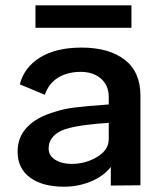

<svg xmlns="http://www.w3.org/2000/svg" viewBox="-20 -688 605 719"><path d="M285.2 -509.8Q387.7 -509.8 446.8 -464.4Q505.9 -418.9 505.9 -330.1V-112.8V5.9L395 6.8V-63Q368.2 -28.3 320.6 -8.5Q272.9 11.2 219.2 11.2Q139.6 11.2 92.8 -22.9Q45.9 -57.1 45.9 -120.1Q45.9 -174.8 82.3 -212.6Q118.7 -250.5 188 -270Q218.8 -280.3 259.5 -285.4Q300.3 -290.5 387.2 -296.9V-325.2Q387.2 -367.7 358.4 -393.3Q329.6 -418.9 282.2 -418.9Q233.4 -418.9 198 -397.5Q162.6 -376 147.9 -333L54.2 -372.1Q70.8 -436.5 130.6 -473.1Q190.4 -509.8 285.2 -509.8ZM112.8 -584V-668H472.2V-584ZM162.1 -131.8Q162.1 -105 186.8 -89.6Q211.4 -74.2 248 -74.2Q300.3 -74.2 343.8 -100.3Q387.2 -126.5 387.2 -167V-228Q279.3 -221.2 227.1 -205.1Q196.3 -195.8 179.2 -176.8Q162.1 -157.7 162.1 -131.8Z"/></svg>

Font: Human Sans Medium
Style: Regular
Weight: 500
Designer: Tim Radville
Foundry: Continuum
Version: Version 1.000;FEAKit 1.0